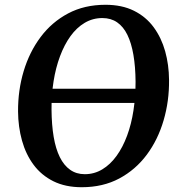

<svg xmlns="http://www.w3.org/2000/svg" viewBox="-20 -773 756 803"><path d="M322 10Q253.5 10 203.2 -15Q153 -40 120.5 -83.8Q88 -127.5 72 -185Q56 -242.5 55.5 -307Q55 -395.5 79 -475.5Q103 -555.5 149.8 -618Q196.5 -680.5 264.8 -716.8Q333 -753 421 -753Q490 -753 540.2 -728Q590.5 -703 622.8 -659Q655 -615 670.8 -558.5Q686.5 -502 687 -439Q688 -350.5 664.2 -269.5Q640.5 -188.5 593.8 -125.8Q547 -63 478.8 -26.5Q410.5 10 322 10ZM334.5 -44.5Q374.5 -44.5 408 -64.8Q441.5 -85 467.5 -121Q493.5 -157 511.5 -205.5Q529.5 -254 538.2 -311.2Q547 -368.5 547 -431Q546.5 -494 538 -543.5Q529.5 -593 512.8 -627.2Q496 -661.5 470 -679.5Q444 -697.5 408 -697.5Q368 -697.5 334.2 -677.5Q300.5 -657.5 274.8 -621.8Q249 -586 231 -537.8Q213 -489.5 204 -432.8Q195 -376 195.5 -315Q196 -250.5 204.5 -200.5Q213 -150.5 230.2 -115.8Q247.5 -81 273.5 -62.8Q299.5 -44.5 334.5 -44.5ZM675 -402 666 -342.5H71L80.5 -402Z"/></svg>

Font: Merriweather 20pt SemiBold
Style: Italic
Weight: 600
Italic angle: -7.8°
Version: Version 2.101